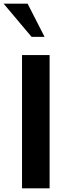

<svg xmlns="http://www.w3.org/2000/svg" viewBox="-49 -1020 358 1040"><path d="M192.4 -820.3H122.1L-29.3 -1000H100.6ZM219.7 0H70.3V-721.7H219.7Z"/></svg>

Font: FreeUniversal
Style: Bold
Weight: 700
Version: Version 1.001